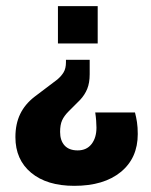

<svg xmlns="http://www.w3.org/2000/svg" viewBox="-20 -422 490 623"><path d="M221 181Q132 181 81 138.5Q30 96 30 23Q30 -20 45.5 -52Q61 -84 92 -108L166 -164Q179 -175 186.5 -187.5Q194 -200 194 -220V-228H271V-181Q271 -153 263 -133.5Q255 -114 240 -98L203 -61Q188 -46 181.5 -31.5Q175 -17 175 6Q175 34 189.5 50Q204 66 232 66Q261 66 277 45.5Q293 25 293 -8Q293 -18 292 -31Q291 -44 289 -57H418Q422 -42 424.5 -25.5Q427 -9 427 13Q427 91 372 136Q317 181 221 181ZM168 -281V-402H297V-281Z"/></svg>

Font: Rokkitt SemiBold ExtraBold
Style: Regular
Weight: 800
Version: Version 3.103